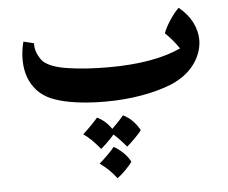

<svg xmlns="http://www.w3.org/2000/svg" viewBox="-50 -414 959 809"><g transform="rotate(-5 429.5 -9.5)"><path d="M809 -213Q808 -158 772.5 -110.5Q737 -63 672 -36Q617 -14 545 -1.5Q473 11 391 11Q309 11 243 -1Q195 -10 163 -24Q131 -38 108 -62Q60 -114 60 -195Q60 -234 70 -271L114 -260Q112 -226 136 -191Q160 -156 250 -143Q325 -132 419 -132Q516 -132 595 -146Q672 -160 725 -185Q700 -222 667 -254Q676 -279 696 -309Q716 -339 734 -356Q771 -326 790 -289Q809 -252 809 -213ZM467 208Q441 176 414 152Q386 184 357 208Q321 163 287 140Q300 129 322 106.5Q344 84 351 75Q388 93 411 128Q444 96 461 75Q484 86 502.5 105.5Q521 125 530 144Q523 154 502.5 175Q482 196 467 208ZM415 337Q386 298 345 269Q359 258 381 236Q403 214 410 204Q432 216 451.5 235.5Q471 255 479 273Q472 284 451.5 305Q431 326 415 337Z"/></g></svg>

Font: Mirza
Style: Bold
Weight: 700
Designer: Arabic design by Kourosh Beigpour, Latin design by Eduardo Tunni, engineering by Lasse Fister
Version: Version 1.0010g